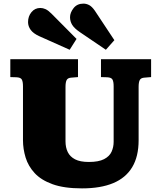

<svg xmlns="http://www.w3.org/2000/svg" viewBox="-20 -1027 892 1061"><path d="M433 14Q334 14 270.5 -9Q207 -32 171.5 -70.5Q136 -109 121.5 -156.5Q107 -204 107 -252V-550Q107 -576 100.5 -587.5Q94 -599 71 -600L37 -601V-700H411V-601L375 -598Q355 -597 348.5 -585Q342 -573 342 -547V-246Q342 -212 354.5 -186.5Q367 -161 395 -146.5Q423 -132 471 -132Q525 -132 555 -147.5Q585 -163 596.5 -188.5Q608 -214 608 -243V-550Q608 -576 601.5 -587.5Q595 -599 572 -600L538 -601V-700H815V-601L779 -598Q759 -597 752.5 -585Q746 -573 746 -547V-252Q746 -162 710.5 -103Q675 -44 605.5 -15Q536 14 433 14ZM565 -752 422 -849Q391 -870 379 -889.5Q367 -909 367 -932Q367 -957 386.5 -982Q406 -1007 441 -1007Q457 -1007 472.5 -999Q488 -991 504 -968L612 -805ZM365 -752 197 -827Q164 -842 149.5 -862Q135 -882 135 -905Q135 -937 154 -960Q173 -983 203 -983Q217 -983 231.5 -976.5Q246 -970 264 -952L403 -812Z"/></svg>

Font: Literata Variable Black
Style: Regular
Weight: 900
Designer: Latin by Veronika Burian and Jose Scaglione. Greek by Irene Vlachou. Cyrillic by Vera Evstafieva.
Foundry: TypeTogether
Version: Version 3.021